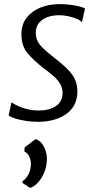

<svg xmlns="http://www.w3.org/2000/svg" viewBox="-20 -584 466 933"><path d="M166 8Q135.5 8 106 3.5Q76.5 -1 54 -8Q31.5 -15 22 -23L36 -87Q49.5 -77 70 -67.8Q90.5 -58.5 115.8 -52.8Q141 -47 169 -47Q220 -47 252 -68.8Q284 -90.5 284 -133Q284 -157 271.8 -177.2Q259.5 -197.5 238.2 -216Q217 -234.5 190 -254Q146 -288.5 115 -324.2Q84 -360 84 -417Q84 -466 110 -498.8Q136 -531.5 178.2 -547.8Q220.5 -564 269 -564Q295.5 -564 320.2 -561Q345 -558 364 -553.2Q383 -548.5 393 -543L378 -475Q373 -483.5 355 -491.5Q337 -499.5 313.5 -504.8Q290 -510 269 -510Q216 -510 185 -487.2Q154 -464.5 154 -426Q154 -403 161.8 -386Q169.5 -369 188 -351Q206.5 -333 239 -307Q283 -273.5 308.5 -247.5Q334 -221.5 345 -196.5Q356 -171.5 356 -141Q356 -90 330 -57Q304 -24 260.8 -8Q217.5 8 166 8ZM126 329 89 305 90 296Q110.5 281.5 120.2 259.5Q130 237.5 130 213Q130 192.5 121.5 175.2Q113 158 98 152L100 132L153 92Q180 101 194 130Q208 159 208 187Q208 221.5 195.8 251.8Q183.5 282 164.8 302.8Q146 323.5 126 329Z"/></svg>

Font: Merriweather Sans Variable Regular
Style: Italic
Weight: 300
Italic angle: -8°
Designer: Eben Sorkin
Foundry: Eben Sorkin
Version: Version 2.001